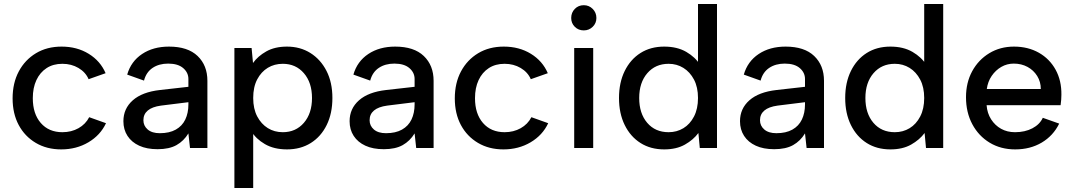

<svg xmlns="http://www.w3.org/2000/svg" viewBox="-20 -740 5370 960"><path d="M286 7Q214 7 159 -25.5Q104 -58 73.5 -115Q43 -172 43 -248Q43 -325 74 -383Q105 -441 160 -474Q215 -507 288 -507Q365 -507 423.5 -471Q482 -435 508 -374L423 -344Q408 -379 372.5 -400Q337 -421 292 -421Q246 -421 213 -399.5Q180 -378 162 -339.5Q144 -301 144 -249Q144 -171 184 -125Q224 -79 292 -79Q337 -79 372.5 -99Q408 -119 426 -154L510 -124Q482 -64 422 -28.5Q362 7 286 7Z M930 0 922 -73Q899 -35 862.5 -14.5Q826 6 768 6Q714 6 676 -11.5Q638 -29 617.5 -60.5Q597 -92 597 -134Q597 -197 644 -238.5Q691 -280 780 -290L922 -306V-345Q922 -377 896 -399.5Q870 -422 821 -422Q775 -422 743 -400.5Q711 -379 700 -337L616 -367Q635 -433 690.5 -470Q746 -507 825 -507Q919 -507 968 -460Q1017 -413 1017 -336V0ZM922 -229 785 -212Q741 -206 719 -187.5Q697 -169 697 -139Q697 -111 718.5 -92.5Q740 -74 779 -74Q827 -74 859 -92Q891 -110 906.5 -142.5Q922 -175 922 -218Z M1236 -85 1246 -88V200H1152V-500H1238L1245 -425Q1269 -459 1311.5 -483Q1354 -507 1415 -507Q1481 -507 1532 -475Q1583 -443 1612.5 -385.5Q1642 -328 1642 -250Q1642 -173 1613.5 -115Q1585 -57 1534 -25Q1483 7 1415 7Q1350 7 1304.5 -19.5Q1259 -46 1236 -85ZM1540 -250Q1540 -327 1499.5 -374Q1459 -421 1394 -421Q1352 -421 1319 -401Q1286 -381 1266 -343Q1246 -305 1246 -250Q1246 -196 1266 -158Q1286 -120 1319 -99.5Q1352 -79 1394 -79Q1459 -79 1499.5 -126Q1540 -173 1540 -250Z M2061 0 2053 -73Q2030 -35 1993.5 -14.5Q1957 6 1899 6Q1845 6 1807 -11.5Q1769 -29 1748.5 -60.5Q1728 -92 1728 -134Q1728 -197 1775 -238.5Q1822 -280 1911 -290L2053 -306V-345Q2053 -377 2027 -399.5Q2001 -422 1952 -422Q1906 -422 1874 -400.5Q1842 -379 1831 -337L1747 -367Q1766 -433 1821.5 -470Q1877 -507 1956 -507Q2050 -507 2099 -460Q2148 -413 2148 -336V0ZM2053 -229 1916 -212Q1872 -206 1850 -187.5Q1828 -169 1828 -139Q1828 -111 1849.5 -92.5Q1871 -74 1910 -74Q1958 -74 1990 -92Q2022 -110 2037.5 -142.5Q2053 -175 2053 -218Z M2497 7Q2425 7 2370 -25.5Q2315 -58 2284.5 -115Q2254 -172 2254 -248Q2254 -325 2285 -383Q2316 -441 2371 -474Q2426 -507 2499 -507Q2576 -507 2634.5 -471Q2693 -435 2719 -374L2634 -344Q2619 -379 2583.5 -400Q2548 -421 2503 -421Q2457 -421 2424 -399.5Q2391 -378 2373 -339.5Q2355 -301 2355 -249Q2355 -171 2395 -125Q2435 -79 2503 -79Q2548 -79 2583.5 -99Q2619 -119 2637 -154L2721 -124Q2693 -64 2633 -28.5Q2573 7 2497 7Z M2851 -500H2946V0H2851ZM2899 -588Q2872 -588 2854 -606Q2836 -624 2836 -650Q2836 -677 2854 -695.5Q2872 -714 2899 -714Q2925 -714 2943.5 -695.5Q2962 -677 2962 -650Q2962 -624 2943.5 -606Q2925 -588 2899 -588Z M3481 -415 3470 -412V-720H3565V0H3479L3472 -75Q3447 -41 3404.5 -17Q3362 7 3301 7Q3233 7 3182.5 -25Q3132 -57 3103.5 -115Q3075 -173 3075 -250Q3075 -327 3103.5 -385Q3132 -443 3182.5 -475Q3233 -507 3301 -507Q3366 -507 3411.5 -480.5Q3457 -454 3481 -415ZM3176 -250Q3176 -173 3216 -126Q3256 -79 3323 -79Q3364 -79 3397 -99Q3430 -119 3450 -157.5Q3470 -196 3470 -250Q3470 -304 3450 -342Q3430 -380 3397 -400.5Q3364 -421 3323 -421Q3257 -421 3216.5 -374Q3176 -327 3176 -250Z M4013 0 4005 -73Q3982 -35 3945.5 -14.5Q3909 6 3851 6Q3797 6 3759 -11.5Q3721 -29 3700.5 -60.5Q3680 -92 3680 -134Q3680 -197 3727 -238.5Q3774 -280 3863 -290L4005 -306V-345Q4005 -377 3979 -399.5Q3953 -422 3904 -422Q3858 -422 3826 -400.5Q3794 -379 3783 -337L3699 -367Q3718 -433 3773.5 -470Q3829 -507 3908 -507Q4002 -507 4051 -460Q4100 -413 4100 -336V0ZM4005 -229 3868 -212Q3824 -206 3802 -187.5Q3780 -169 3780 -139Q3780 -111 3801.5 -92.5Q3823 -74 3862 -74Q3910 -74 3942 -92Q3974 -110 3989.5 -142.5Q4005 -175 4005 -218Z M4612 -415 4601 -412V-720H4696V0H4610L4603 -75Q4578 -41 4535.5 -17Q4493 7 4432 7Q4364 7 4313.5 -25Q4263 -57 4234.5 -115Q4206 -173 4206 -250Q4206 -327 4234.5 -385Q4263 -443 4313.5 -475Q4364 -507 4432 -507Q4497 -507 4542.5 -480.5Q4588 -454 4612 -415ZM4307 -250Q4307 -173 4347 -126Q4387 -79 4454 -79Q4495 -79 4528 -99Q4561 -119 4581 -157.5Q4601 -196 4601 -250Q4601 -304 4581 -342Q4561 -380 4528 -400.5Q4495 -421 4454 -421Q4388 -421 4347.5 -374Q4307 -327 4307 -250Z M5056 7Q4984 7 4928.5 -26.5Q4873 -60 4841.5 -119Q4810 -178 4810 -254Q4810 -327 4841 -384Q4872 -441 4926.5 -474Q4981 -507 5050 -507Q5120 -507 5174 -476.5Q5228 -446 5258 -391.5Q5288 -337 5287 -266Q5287 -254 5286 -241.5Q5285 -229 5283 -214H4913Q4916 -174 4935.5 -143.5Q4955 -113 4985.5 -96Q5016 -79 5055 -79Q5105 -79 5142 -98.5Q5179 -118 5194 -151L5276 -122Q5246 -61 5188.5 -27Q5131 7 5056 7ZM5184 -295Q5184 -331 5166 -360Q5148 -389 5117.5 -405.5Q5087 -422 5049 -422Q5015 -422 4986.5 -405.5Q4958 -389 4938.5 -360.5Q4919 -332 4914 -295Z"/></svg>

Font: Albert Sans Medium
Style: Regular
Weight: 500
Designer: Andreas Rasmussen
Foundry: a.Foundry
Version: Version 1.025